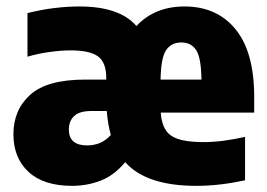

<svg xmlns="http://www.w3.org/2000/svg" viewBox="-20 -578 846 608"><path d="M208.5 10.5Q118 10.5 70.2 -33.8Q22.5 -78 22.5 -153Q22.5 -230 75.8 -278Q129 -326 250 -326H316.5V-331Q316.5 -380.5 290.2 -399.5Q264 -418.5 204 -418.5Q175 -418.5 138 -413.5Q101 -408.5 67 -398.5V-536.5Q110.5 -547.5 152 -552.5Q193.5 -557.5 231.5 -557.5Q359 -557.5 412 -495.5Q439.5 -525.5 477.8 -541.5Q516 -557.5 564.5 -557.5Q667 -557.5 726 -485.2Q785 -413 785 -270.5V-221.5H489Q492.5 -169 521.8 -148.5Q551 -128 625 -128Q655.5 -128 689 -132.5Q722.5 -137 756 -144.5V-7Q713.5 2 676.2 6.2Q639 10.5 601.5 10.5Q443 10.5 376.5 -64.5Q341 -22 298.2 -5.8Q255.5 10.5 208.5 10.5ZM554 -443.5Q522.5 -443.5 506 -419.2Q489.5 -395 488.5 -326H618Q617 -395 601.2 -419.2Q585.5 -443.5 554 -443.5ZM256 -117.5Q276 -117.5 294.5 -124.5Q313 -131.5 331 -150.5Q321.5 -184 318 -226.5H270Q231.5 -226.5 214.8 -210.5Q198 -194.5 198 -168Q198 -117.5 256 -117.5Z"/></svg>

Font: Encode Sans SemiCondensed SemiCondensed ExtraBold
Style: Regular
Weight: 800
Width: 4
Designer: Multiple Designers
Foundry: Impallari Type
Version: Version 3.000; ttfautohint (v1.8.3) -l 8 -r 50 -G 200 -x 14 